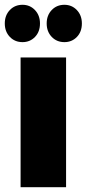

<svg xmlns="http://www.w3.org/2000/svg" viewBox="-25 -782 362 802"><path d="M61 -542H251V0H61ZM-5 -684Q-5 -718 16 -740Q37 -762 69 -762Q100 -762 121 -740Q142 -718 142 -684Q142 -649 121 -627.5Q100 -606 69 -606Q37 -606 16 -628Q-5 -650 -5 -684ZM170 -684Q170 -718 191 -740Q212 -762 244 -762Q275 -762 296 -740Q317 -718 317 -684Q317 -649 296 -627.5Q275 -606 244 -606Q212 -606 191 -628Q170 -650 170 -684Z"/></svg>

Font: Montserrat Alternates ExtraBold
Style: Regular
Weight: 800
Designer: Julieta Ulanovsky
Foundry: Julieta Ulanovsky
Version: Version 7.200